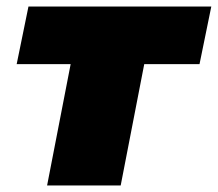

<svg xmlns="http://www.w3.org/2000/svg" viewBox="-20 -567 666 587"><path d="M124 0 196 -371H31L67 -547H626L590 -371H421L349 0Z"/></svg>

Font: Argentum Sans Black
Style: Italic
Weight: 900
Italic angle: -11°
Designer: Julieta Ulanovsky (font), Cristiano Sobral (main changes and remaster)
Foundry: Julieta Ulanovsky (font), Cristiano Sobral (main changes and remaster)
Version: Version 2.007;June 15, 2022;FontCreator 14.0.0.2814 64-bit; 